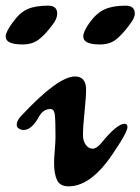

<svg xmlns="http://www.w3.org/2000/svg" viewBox="-87 -647 496 678"><path d="M266 -490Q207 -490 207 -518Q207 -536 230 -568Q255 -602 283.5 -614.5Q312 -627 357 -627Q389 -627 389 -599Q389 -583 370 -559Q344 -524 322 -507Q300 -490 266 -490ZM-7 -490Q-67 -490 -67 -518Q-67 -534 -42 -568Q-17 -603 10.5 -615Q38 -627 83 -627Q115 -627 115 -599Q115 -580 98 -559Q73 -525 50 -507.5Q27 -490 -7 -490ZM155 11Q125 11 114.5 -11Q104 -33 104 -71Q104 -88 106.5 -118Q109 -148 109 -164Q109 -223 106.5 -242.5Q104 -262 91 -262Q65 -262 50 -234Q25 -188 -4 -188Q-13 -188 -20.5 -193Q-28 -198 -28 -206Q-28 -222 -11 -239Q118 -377 178 -377Q217 -377 217 -330Q217 -305 211.5 -252Q206 -199 206 -170Q206 -149 216 -135.5Q226 -122 240 -122Q254 -122 270 -141Q326 -210 353 -210Q363 -210 363 -198Q363 -185 337.5 -144Q312 -103 289 -73Q223 11 155 11Z"/></svg>

Font: Joscelyn
Style: Regular
Weight: 400
Designer: Peter S. Baker
Version: Version 1.012